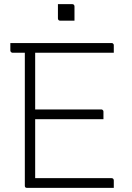

<svg xmlns="http://www.w3.org/2000/svg" viewBox="-20 -908 640 928"><path d="M30 -700H519Q523 -700 525 -698.5Q527 -697 528.5 -695Q530 -693 530 -689Q530 -679 530 -671Q530 -663 530 -653H41Q38 -653 35.5 -654.5Q33 -656 31.5 -658.5Q30 -661 30 -664Q30 -674 30 -682Q30 -690 30 -700ZM120 -379H469Q473 -379 475 -377.5Q477 -376 478.5 -374Q480 -372 480 -368Q480 -362 480 -356Q480 -350 480 -344.5Q480 -339 480 -332H120ZM111 0Q108 0 106 -0.5Q104 -1 102.5 -2.5Q101 -4 100.5 -6Q100 -8 100 -11Q100 -79 100 -147Q100 -215 100 -283Q100 -351 100 -418.5Q100 -486 100 -554Q100 -622 100 -690H155L150 -679Q150 -663 150 -641.5Q150 -620 150 -597Q150 -538 150 -469.5Q150 -401 150 -329Q150 -257 150 -185Q150 -113 150 -47H519Q524 -47 527 -44Q530 -41 530 -36Q530 -27 530 -18Q530 -9 530 0ZM260 -888Q269 -888 277.5 -888Q286 -888 294.5 -888Q303 -888 311.5 -888Q320 -888 329 -888Q334 -888 337 -885Q340 -882 340 -877V-808Q331 -808 322.5 -808Q314 -808 305.5 -808Q297 -808 288.5 -808Q280 -808 271 -808Q266 -808 263 -811Q260 -814 260 -819Z"/></svg>

Font: Recursive Monospace Light
Style: Regular
Weight: 300
Version: Version 1.047